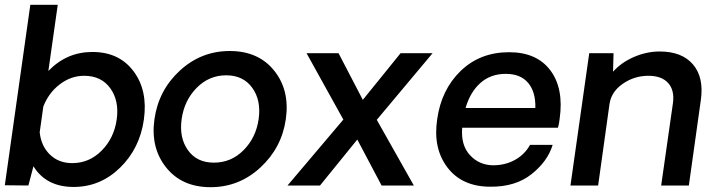

<svg xmlns="http://www.w3.org/2000/svg" viewBox="-20 -771 2986 798"><path d="M364 -555Q475 -555 535 -475Q595 -395 578 -274Q561 -154 479 -74Q397 6 286 6Q172 6 119 -80L98 0L0 -1L106 -751H220L181 -476Q257 -555 364 -555ZM280 -93Q351 -93 402.5 -145Q454 -197 465 -274Q476 -352 438.5 -404Q401 -456 330 -456Q275 -456 228.5 -420.5Q182 -385 160 -328L145 -221Q151 -164 187.5 -128.5Q224 -93 280 -93Z M622 -276Q639 -396 727.5 -477.5Q816 -559 935 -559Q1054 -559 1119.5 -477.5Q1185 -396 1168 -276Q1151 -157 1062.5 -75Q974 7 855 7Q736 7 670.5 -75Q605 -157 622 -276ZM869 -95Q941 -95 992.5 -147Q1044 -199 1055 -276Q1066 -354 1028.5 -406Q991 -458 920 -458Q849 -458 797.5 -406Q746 -354 735 -276Q724 -199 761 -147Q798 -95 869 -95Z M1546 -273 1700 0H1566L1465 -191L1310 0H1175L1407 -274L1254 -550H1387L1488 -356L1645 -550H1778Z M2306 -277Q2304 -257 2299 -240H1901Q1895 -168 1933 -126.5Q1971 -85 2029 -84Q2080 -84 2120.5 -106.5Q2161 -129 2183 -169H2277Q2256 -100 2189 -47Q2122 6 2018 5Q1901 5 1840 -74.5Q1779 -154 1797 -275Q1814 -398 1894.5 -476Q1975 -554 2096 -554Q2211 -554 2267.5 -478.5Q2324 -403 2306 -277ZM2082 -464Q2019 -464 1976.5 -426Q1934 -388 1915 -322H2205Q2207 -388 2175.5 -426Q2144 -464 2082 -464Z M2722 -557Q2814 -557 2860 -503.5Q2906 -450 2893 -356L2843 0H2728L2777 -343Q2784 -396 2757 -426Q2730 -456 2675 -456Q2616 -456 2568 -422.5Q2520 -389 2513 -337L2466 0H2351L2429 -550H2530L2528 -473Q2563 -512 2615.5 -534.5Q2668 -557 2722 -557Z"/></svg>

Font: Oakes Grotesk Medium
Style: Italic
Weight: 500
Italic angle: -8°
Designer: Samuel Oakes
Foundry: Samuel Oakes
Version: Version 1.000;PS 001.000;hotconv 1.0.88;makeotf.lib2.5.64775